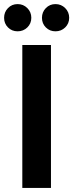

<svg xmlns="http://www.w3.org/2000/svg" viewBox="-40 -918 358 938"><path d="M46 -765Q18 -765 -1 -784Q-20 -803 -20 -831Q-20 -859 -1 -878.5Q18 -898 46 -898Q74 -898 93.5 -878.5Q113 -859 113 -831Q113 -803 93.5 -784Q74 -765 46 -765ZM231 -765Q203 -765 184 -784Q165 -803 165 -831Q165 -859 184 -878.5Q203 -898 231 -898Q259 -898 278.5 -878.5Q298 -859 298 -831Q298 -803 278.5 -784Q259 -765 231 -765ZM209 -698V0H69V-698Z"/></svg>

Font: Fz Poppins SemBd
Style: Regular
Weight: 600
Designer: Ninad Kale (Devanagari), Jonny Pinhorn (Latin)
Foundry: Indian Type Foundry
Version: Vit hóa bi Vntype.Com & FontZin.Com